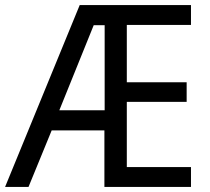

<svg xmlns="http://www.w3.org/2000/svg" viewBox="-21 -734 825 754"><path d="M729 0V-78H477V-334H712V-411H477V-636H729V-714H292L-1 0H91L182 -222H389V0ZM212 -301 347 -635H390V-301Z"/></svg>

Font: Noto Sans Lao UI SemCond
Style: Regular
Weight: 400
Width: 4
Designer: Monotype Design Team
Foundry: Monotype Imaging Inc.
Version: Version 2.000